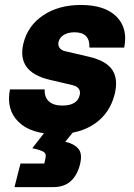

<svg xmlns="http://www.w3.org/2000/svg" viewBox="-20 -530 540 773"><path d="M207.5 10Q105 10 54.6 -39.2Q4.2 -88.3 20 -170H160Q158.3 -139.2 176.7 -122.1Q195 -105 230.8 -105Q290.8 -105 300.8 -146.7Q308.3 -178.3 270.8 -187.5L178.3 -209.2Q46.7 -240.8 74.2 -355Q91.7 -426.7 153.8 -468.3Q215.8 -510 305.8 -510Q402.5 -510 449.2 -462.9Q495.8 -415.8 480 -338.3H340Q342.5 -400 280 -400Q254.2 -400 237.1 -389.6Q220 -379.2 215.8 -361.7Q212.5 -348.3 219.6 -337.9Q226.7 -327.5 240.8 -324.2L337.5 -301.7Q406.7 -285.8 431.7 -249.2Q456.7 -212.5 441.7 -150.8Q422.5 -74.2 361.7 -32.1Q300.8 10 207.5 10ZM38.3 223.3 62.5 128.3H158.3L163.3 105.8Q167.5 88.3 154.6 80.8Q141.7 73.3 110 66.7L181.7 -25H296.7L242.5 40.8Q275.8 47.5 294.6 67.9Q313.3 88.3 301.7 133.3Q290.8 175.8 264.6 199.6Q238.3 223.3 194.2 223.3Z"/></svg>

Font: Funnel Sans ExtraBold
Style: Italic
Weight: 800
Italic angle: -14.036°
Version: Version 1.000; Beta; Release 5; Build 24; ttfautohint (v1.8.